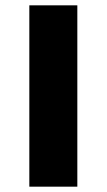

<svg xmlns="http://www.w3.org/2000/svg" viewBox="-20 -700 400 720"><path d="M90 -680H270V0H90Z"/></svg>

Font: Martel Sans Black
Style: Regular
Weight: 900
Designer: Dan Reynolds and Mathieu Réguer
Foundry: Dan Reynolds and Mathieu Réguer
Version: Version 1.002; ttfautohint (v1.1) -l 5 -r 5 -G 72 -x 0 -D la